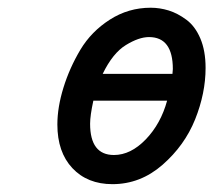

<svg xmlns="http://www.w3.org/2000/svg" viewBox="-20 -468 565 492"><path d="M127 -148.9Q127 -192.9 142.6 -243.4Q158.2 -293.9 186 -340.6Q213.9 -387.2 261.5 -417.7Q309.1 -448.2 366.2 -448.2Q389.2 -448.2 412.1 -441.2Q435.1 -434.1 457.5 -417.5Q480 -400.9 493.4 -369.4Q506.8 -337.9 506.8 -293.9Q506.8 -229 480 -162.1Q453.1 -95.2 396.5 -45.7Q339.8 3.9 268.1 3.9Q204.1 3.9 165.5 -37.1Q127 -78.1 127 -148.9ZM210.9 -150.9Q210.9 -70.8 272 -70.8Q314.9 -70.8 353.5 -110.8Q392.1 -150.9 408.2 -210H219.2Q210.9 -171.9 210.9 -150.9ZM243.2 -278.8H421.9Q421.9 -280.8 422.4 -284.9Q422.9 -289.1 422.9 -291Q422.9 -373 361.8 -373Q335.9 -373 302.5 -352.5Q269 -332 243.2 -278.8Z"/></svg>

Font: CMU Typewriter Text
Style: BoldItalic
Weight: 700
Italic angle: -14.04°
Version: Version 0.7.0